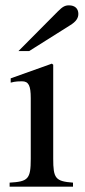

<svg xmlns="http://www.w3.org/2000/svg" viewBox="-20 -698 318 718"><path d="M49 -507H89L243 -604C264 -617 273 -630 273 -646C273 -666 260 -678 238 -678C223 -678 214 -673 196 -655ZM253 0V-15C187 -20 179 -31 179 -105V-456L174 -460L20 -405V-389C38 -394 53 -394 62 -394C87 -394 95 -378 95 -331V-104C95 -28 85 -19 16 -15V0Z"/></svg>

Font: STIXGeneral
Style: Regular
Weight: 400
Designer: MicroPress Inc., with final additions and corrections provided by Coen Hoffman, Elsevier (retired)
Version: Version 1.1.0